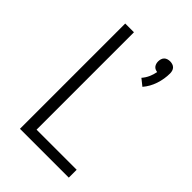

<svg xmlns="http://www.w3.org/2000/svg" viewBox="-224 -854 948 948"><g transform="rotate(45 250.0 -380.0)"><path d="M380 -574 345 -602Q359 -618 367.5 -637Q376 -656 380 -677Q373 -678 366 -681Q359 -684 354.5 -690Q350 -696 348 -703Q346 -710 346 -718Q346 -726 348.5 -734.5Q351 -743 357 -749Q363 -755 371.5 -757.5Q380 -760 388 -760Q396 -760 404.5 -757.5Q413 -755 419 -749Q425 -743 427.5 -734.5Q430 -726 430 -718Q430 -679 417.5 -641Q405 -603 380 -574ZM99 0V-735H160V-55H440V0Z"/></g></svg>

Font: Iosevka Term Curly Light
Style: Regular
Weight: 300
Designer: Belleve Invis
Foundry: Belleve Invis
Version: Version 32.3.0